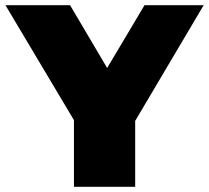

<svg xmlns="http://www.w3.org/2000/svg" viewBox="-20 -720 806 740"><path d="M501 -254 765 -700H537L393 -458L250 -700H1L265 -257V0H501Z"/></svg>

Font: Montserrat Custom Black
Style: Regular
Weight: 900
Designer: Julieta Ulanovsky
Foundry: Julieta Ulanovsky
Version: Version 7.200